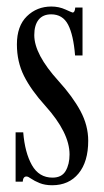

<svg xmlns="http://www.w3.org/2000/svg" viewBox="-20 -546 312 577"><path d="M136.7 10.7Q115.2 10.7 99.1 4.2Q83 -2.4 73.7 -9Q64.5 -15.6 59.6 -15.6Q49.3 -15.6 48.3 0H26.9V-148.4H49.8Q54.7 -87.4 75.9 -49.8Q97.2 -12.2 137.7 -12.2Q165.5 -12.2 177.2 -32.2Q189 -52.2 189 -82Q189 -147 116.2 -228Q73.7 -274.9 52.2 -317.6Q30.8 -360.4 30.8 -412.6Q30.8 -467.8 60.8 -497.1Q90.8 -526.4 134.3 -526.4Q157.2 -526.4 177 -517.3Q196.8 -508.3 198.2 -508.3Q205.1 -508.3 206.1 -523.4H228V-379.4H205.6Q200.7 -440.9 184.6 -471.9Q168.5 -502.9 133.8 -502.9Q108.9 -502.9 95.9 -486.6Q83 -470.2 83 -440.4Q83 -382.8 155.8 -302.7Q198.7 -255.4 221.9 -212.2Q245.1 -168.9 245.1 -123Q245.1 -60.1 216.1 -24.7Q187 10.7 136.7 10.7Z"/></svg>

Font: Imbue
Style: Regular
Weight: 400
Designer: Tyler Finck
Foundry: Etcetera Type Company
Version: Version 0.910